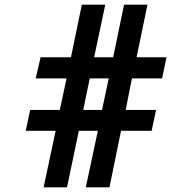

<svg xmlns="http://www.w3.org/2000/svg" viewBox="-20 -775 738 828"><path d="M155 -528 134 -437H267L238 -301H110L91 -211H220L168 33H269L320 -211H402L350 33H452L502 -211H634L653 -301H522L549 -437H679L698 -528H569L616 -755H515L468 -528H386L434 -755H333L286 -528ZM339 -301 367 -437H449L420 -301Z"/></svg>

Font: fbb
Style: Bold Italic
Weight: 700
Italic angle: -12°
Designer: David J. Perry, Michael Sharpe
Version: Version 0.991